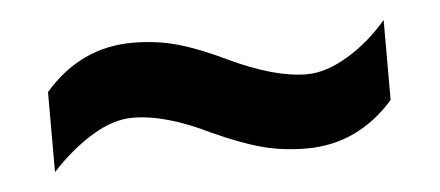

<svg xmlns="http://www.w3.org/2000/svg" viewBox="-27 -472 548 239"><g transform="rotate(-5 246.5 -352.5)"><path d="M232 -308Q177 -335 136 -335Q112 -335 85.5 -319Q59 -303 34 -276V-376Q79 -428 144 -428Q174 -428 200.5 -420.5Q227 -413 260 -397Q317 -370 357 -370Q381 -370 408.5 -386.5Q436 -403 458 -429V-329Q413 -278 349 -278Q319 -278 293 -285Q267 -292 232 -308Z"/></g></svg>

Font: Noto Sans Khmer UI Condensed SemiBold
Style: Regular
Weight: 600
Width: 3
Designer: Danh Hong and the Monotype Design Team
Foundry: Monotype Imaging Inc.
Version: Version 2.002; ttfautohint (v1.8.4.7-5d5b)